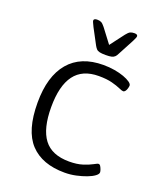

<svg xmlns="http://www.w3.org/2000/svg" viewBox="-135 -805 755 897"><g transform="rotate(20 242.5 -356.0)"><path d="M293 6Q181 6 122 -57Q63 -120 63 -259Q63 -390 122 -459.5Q181 -529 293 -529Q322 -529 348.5 -524.5Q375 -520 395.5 -512.5Q416 -505 428 -496.5Q440 -488 440 -480Q440 -475 437.5 -466Q435 -457 430.5 -451Q426 -445 420 -445Q414 -445 398.5 -452Q383 -459 356.5 -466Q330 -473 290 -473Q209 -473 169.5 -420Q130 -367 130 -261Q130 -154 169.5 -102Q209 -50 295 -50Q334 -50 362 -59Q390 -68 407 -77.5Q424 -87 429 -87Q435 -87 439 -80.5Q443 -74 446 -65.5Q449 -57 449 -52Q449 -43 435.5 -33Q422 -23 399.5 -14.5Q377 -6 349.5 0Q322 6 293 6ZM378 -718Q386 -718 390 -715.5Q394 -713 394 -708Q394 -704 390 -695.5Q386 -687 382 -679L341 -602Q337 -593 331 -587Q325 -581 315 -578.5Q305 -576 285 -576Q266 -576 255.5 -578.5Q245 -581 239.5 -587Q234 -593 229 -602L188 -679Q183 -690 179.5 -697Q176 -704 176 -708Q176 -713 180.5 -715.5Q185 -718 193 -718Q205 -718 213 -714Q221 -710 232 -696L285 -626L338 -696Q349 -710 357 -714Q365 -718 378 -718Z"/></g></svg>

Font: Asap Light
Style: Regular
Weight: 300
Designer: Pablo Cosgaya
Foundry: Omnibus-Type
Version: Version 3.001